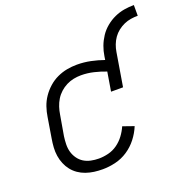

<svg xmlns="http://www.w3.org/2000/svg" viewBox="-130 -847 958 978"><g transform="rotate(-20 349.0 -358.0)"><path d="M264 8Q240 8 217.5 5Q195 2 173.5 -5.5Q152 -13 134 -25.5Q116 -38 102.5 -55Q89 -72 80.5 -92.5Q72 -113 68.5 -135.5Q65 -158 66.5 -181.5Q68 -205 72 -228L90 -338Q94 -365 103 -391.5Q112 -418 128 -441.5Q144 -465 166 -484.5Q188 -504 214 -516Q240 -528 267 -533Q294 -538 321 -538Q359 -538 395 -530.5Q431 -523 465 -511L468 -530Q472 -557 481.5 -582.5Q491 -608 506.5 -631.5Q522 -655 544.5 -673.5Q567 -692 592.5 -703.5Q618 -715 644.5 -719.5Q671 -724 698 -724V-666Q679 -666 660 -663Q641 -660 623 -652Q605 -644 589 -631.5Q573 -619 561.5 -602.5Q550 -586 543 -567.5Q536 -549 533 -530L503 -349H438L455 -452Q424 -464 390.5 -472Q357 -480 322 -480Q322 -480 322 -480Q322 -480 322 -480Q302 -480 282 -476Q262 -472 243 -462.5Q224 -453 208 -438.5Q192 -424 181 -406Q170 -388 163.5 -368Q157 -348 154 -328L135 -218Q132 -197 131.5 -175Q131 -153 136.5 -133.5Q142 -114 154 -97Q166 -80 183 -69.5Q200 -59 221 -54.5Q242 -50 264 -50Q289 -50 315.5 -56.5Q342 -63 364.5 -79Q387 -95 403.5 -117Q420 -139 431 -164L491 -143Q477 -109 454 -79.5Q431 -50 400 -29.5Q369 -9 333.5 -0.5Q298 8 264 8Z"/></g></svg>

Font: Iosevka Slab Light Extended
Style: Italic
Weight: 300
Width: 7
Italic angle: -9°
Monospace: yes
Designer: Belleve Invis
Foundry: Belleve Invis
Version: Version 11.1.0; ttfautohint (v1.8.3)